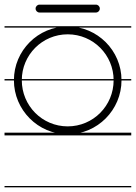

<svg xmlns="http://www.w3.org/2000/svg" viewBox="-22 -576 586 828"><path d="M-2.5 -463V-457H544V-463ZM-2.5 -235V-229H544V-235ZM-2.5 -4V8H544V-4ZM-2.5 226V232H544V226ZM270 -462C142 -462 38 -358 38 -230C38 -102 142 3 270 3C398 3 502 -102 502 -230C502 -358 398 -462 270 -462ZM270 -428C380 -428 468 -339 468 -230C468 -120 380 -31 270 -31C160 -31 72 -120 72 -230C72 -339 160 -428 270 -428ZM391.5 -556H148.5C139.1 -556 131.5 -548.4 131.5 -539C131.5 -529.6 139.1 -522 148.5 -522H391.5C400.9 -522 408.5 -529.6 408.5 -539C408.5 -548.4 400.9 -556 391.5 -556Z"/></svg>

Font: LetsTraceRuled
Style: Medium
Weight: 500
Version: Version 003.000